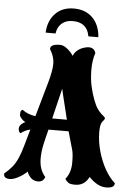

<svg xmlns="http://www.w3.org/2000/svg" viewBox="-72 -1023 761 1095"><g transform="rotate(5 308.5 -476.0)"><path d="M25.9 24.4Q-8.3 24.4 -8.3 -1V-4.4Q18.1 -25.9 35.9 -47.9Q53.7 -69.8 67.1 -100.6Q80.6 -131.3 93.3 -177.7L118.7 -267.1Q88.4 -259.8 65.4 -241.7Q60.5 -241.7 56.4 -249Q52.2 -256.3 52.2 -266.6Q52.2 -289.6 86.4 -307.1Q77.1 -310.1 68.8 -319.3Q52.2 -335.4 52.2 -346.2Q52.2 -362.3 56.6 -369.1Q60.5 -374.5 65.4 -375Q94.7 -352.1 140.6 -345.2L197.3 -545.4Q216.3 -612.8 216.3 -652.8Q216.3 -692.9 190.4 -733.4V-735.4Q190.4 -762.7 245.6 -762.7Q273.9 -762.7 307.1 -726.6Q311 -722.7 314.7 -717.5Q318.4 -712.4 322.3 -706.5Q336.4 -741.7 377.9 -756.8Q409.7 -767.6 427 -760.7Q444.3 -753.9 449.7 -733.4Q435.5 -691.9 435.5 -640.1Q435.5 -587.4 444.3 -546.4Q453.1 -505.4 466.6 -469.5Q480 -433.6 492.2 -417Q502.9 -401.4 514.2 -391.1Q523.4 -382.8 530 -377.7Q536.6 -372.6 536.6 -367.7Q536.6 -363.3 532.7 -358.2Q528.8 -353 523.9 -347.7Q511.2 -332.5 511.2 -289.1Q511.2 -234.4 526.9 -178.2Q542.5 -122.1 568.6 -76.2Q594.7 -30.3 625 -4.4V-2.4Q625 24.4 576.7 24.4Q528.3 24.4 479 -26.9Q453.6 24.4 400.4 24.4Q373 24.4 362.3 17.6Q346.7 5.4 342.3 -4.4Q373 -42 373 -98.6Q373 -148.9 366.7 -170.9Q358.9 -198.7 351.3 -224.9Q343.8 -251 336.9 -275.9L221.7 -275.4L211.4 -234.9Q204.1 -205.6 201.2 -191.9Q191.4 -147.5 191.4 -107.4Q191.4 -44.4 227.1 -4.4Q224.1 1 222.7 4.9Q221.2 8.8 215.3 14.6Q201.7 26.9 179.4 23.7Q157.2 20.5 144.5 6.3Q129.4 -9.3 124.5 -26.9Q104.5 -6.8 75.7 8.8Q46.9 24.4 25.9 24.4ZM237.3 -340.8H321.3Q301.8 -420.9 291 -464.4Q280.3 -507.8 279.3 -514.6ZM157.2 -825.2Q160.2 -892.1 199.7 -934.1Q239.3 -976.1 306.6 -976.1Q373.5 -976.1 413.8 -935.5Q454.1 -895 459 -825.2H401.9Q388.7 -904.3 305.7 -904.3Q267.6 -904.3 243.4 -883.5Q219.2 -862.8 213.9 -825.2Z"/></g></svg>

Font: Sancreek
Style: Regular
Weight: 400
Designer: Vernon Adams
Foundry: Vernon Adams
Version: Version 1.100; ttfautohint (v1.8.4.7-5d5b)